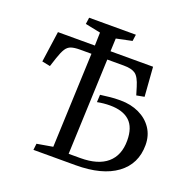

<svg xmlns="http://www.w3.org/2000/svg" viewBox="-131 -866 979 992"><g transform="rotate(20 359.0 -370.0)"><path d="M268 -569H205Q175 -569 157 -563Q139 -557 127.5 -539Q116 -521 104 -485L88 -436L43 -445L67 -615H270L272 -687L188 -704L193 -740H450L445 -704L359 -686L356 -615H590L602 -454L559 -446L546 -489Q531 -539 510 -554Q489 -569 446 -569H355L334 -43H398Q495 -43 545 -86Q595 -129 595 -210Q595 -283 558 -317Q521 -351 450 -351Q415 -351 380 -344L382 -385Q414 -389 436 -391.5Q458 -394 492 -394Q549 -394 594.5 -372.5Q640 -351 666 -312Q692 -273 692 -221Q692 -117 612.5 -58.5Q533 0 387 0H156L160 -35L247 -50Z"/></g></svg>

Font: Literata 36pt
Style: Italic
Weight: 400
Italic angle: -2°
Designer: Latin by Veronika Burian and Jose Scaglione. Greek by Irene Vlachou. Cyrillic by Vera Evstafieva
Foundry: TypeTogether
Version: Version 3.002